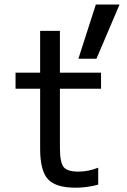

<svg xmlns="http://www.w3.org/2000/svg" viewBox="-20 -831 570 862"><path d="M516.6 -810.5 413.1 -567.4H332L410.2 -810.5ZM249 -432.6V-169.9Q249 -101.6 265.6 -81.1Q282.2 -60.5 332 -60.5Q376 -60.5 420.9 -78.1V-2Q370.1 11.7 319.3 11.7Q230.5 11.7 195.3 -26.4Q160.2 -64.5 160.2 -163.1V-432.6H49.8V-504.9H160.2V-692.4H249V-504.9H433.6V-432.6Z"/></svg>

Font: irohakakuC Regular
Style: Regular
Weight: 400
Designer: [Source Han Sans]
Ryoko NISHIZUKA Ë•øÂ°öÊ∂ºÂ≠ê (kana & ideographs); Paul D. Hunt (Latin, Greek & Cyrillic); Wenlong ZHAN
Version: Version 1.001.20160904